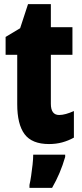

<svg xmlns="http://www.w3.org/2000/svg" viewBox="-20 -735 394 925"><path d="M265 -181Q280 -181 298 -186Q316 -191 336 -200V-72Q309 -57 279.5 -49Q250 -41 216 -41Q134 -41 98.5 -88.5Q63 -136 63 -233V-471H7V-557L77 -599L115 -715H225V-604H329V-471H225V-235Q225 -181 265 -181ZM294 21Q271 101 231 170H122V156Q126 139 130 112Q134 85 137 57.5Q140 30 140 10H294Z"/></svg>

Font: Noto Sans Tamil UI ExtraCondensed Black
Style: Regular
Weight: 900
Width: 2
Designer: Jelle Bosma - Monotype Design Team
Foundry: Monotype Imaging Inc.
Version: Version 2.004; ttfautohint (v1.8.4.7-5d5b)